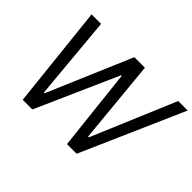

<svg xmlns="http://www.w3.org/2000/svg" viewBox="-138 -1003 1280 1280"><g transform="rotate(45 501.5 -363.5)"><path d="M174.7 0H265.6L522.7 -579.5H528.4L592.3 0H683.2L1002.8 -727.3H913.4L663.4 -134.9H656.2L599.4 -727.3H500L247.2 -134.9H240.1L186.1 -727.3H96.6Z"/></g></svg>

Font: Margiela Sans
Style: Italic
Weight: 400
Italic angle: -9.39999°
Designer: Stefan Endress, Andreas Faust
Version: Version 1.100;FEAKit 1.0